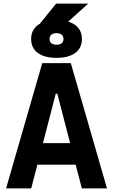

<svg xmlns="http://www.w3.org/2000/svg" viewBox="-20 -1043 626 1063"><path d="M13.7 0H152.8L187 -131.3H398.9L433.1 0H572.3L372.1 -693.4H213.9ZM293 -722.7C382.3 -722.7 433.6 -760.7 433.6 -827.1C433.6 -875 406.7 -908.7 357.9 -923.3L468.3 -1022.9H290.5L200.7 -911.6C169.4 -894 152.3 -865.2 152.3 -827.1C152.3 -760.7 203.6 -722.7 293 -722.7ZM217.8 -250.5 288.6 -523.9H297.4L368.2 -250.5ZM293 -795.4C268.1 -795.4 254.4 -806.6 254.4 -827.1C254.4 -847.7 268.1 -859.4 293 -859.4C317.9 -859.4 331.5 -847.7 331.5 -827.1C331.5 -806.6 317.9 -795.4 293 -795.4Z"/></svg>

Font: Cascadia Code
Style: Bold
Weight: 700
Monospace: yes
Designer: Aaron Bell
Foundry: Saja Typeworks
Version: Version 2404.023